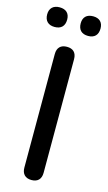

<svg xmlns="http://www.w3.org/2000/svg" viewBox="-147 -947 562 1001"><g transform="rotate(15 134.0 -447.0)"><path d="M225 -795C259 -795 278 -814 278 -849C278 -882 259 -901 225 -901C190 -901 171 -882 171 -849C171 -814 190 -795 225 -795ZM44 -795C79 -795 98 -814 98 -849C98 -882 79 -901 44 -901C10 -901 -10 -882 -10 -849C-10 -814 10 -795 44 -795ZM134 7C168 7 186 -12 186 -46V-659C186 -694 167 -712 134 -712C101 -712 82 -694 82 -659V-46C82 -12 101 7 134 7Z"/></g></svg>

Font: Nunito SemiBold
Style: Regular
Weight: 600
Designer: Vernon Adams
Foundry: Vernon Adams
Version: Version 3.602